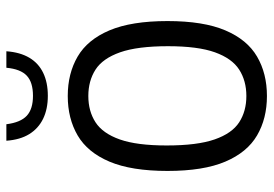

<svg xmlns="http://www.w3.org/2000/svg" viewBox="-145 -685 838 588"><g transform="rotate(-90 274.0 -391.0)"><path d="M274 7.5Q205 7.5 153.2 -22.8Q101.5 -53 73 -120Q44.5 -187 44.5 -297Q44.5 -407.5 73 -474.8Q101.5 -542 153.2 -572.2Q205 -602.5 274 -602.5Q343 -602.5 394.8 -572.2Q446.5 -542 475 -474.8Q503.5 -407.5 503.5 -297Q503.5 -187 475 -120Q446.5 -53 394.8 -22.8Q343 7.5 274 7.5ZM274 -55.5Q320.5 -55.5 354.8 -77.5Q389 -99.5 407.8 -151.8Q426.5 -204 426.5 -295.5Q426.5 -389 407.8 -442.2Q389 -495.5 354.8 -517.5Q320.5 -539.5 274 -539.5Q227.5 -539.5 193.5 -517.5Q159.5 -495.5 141 -443.2Q122.5 -391 122.5 -299.5Q122.5 -206 141 -152.8Q159.5 -99.5 193.5 -77.5Q227.5 -55.5 274 -55.5ZM274.5 -663.5Q234 -663.5 204.2 -678Q174.5 -692.5 157.2 -720.5Q140 -748.5 137 -790.5H187.5Q193 -747 213.5 -728Q234 -709 274.5 -709Q316 -709 336.2 -728Q356.5 -747 360.5 -790.5H411Q408 -748.5 391.2 -720.2Q374.5 -692 345 -677.8Q315.5 -663.5 274.5 -663.5Z"/></g></svg>

Font: Encode Sans SC Condensed
Style: Regular
Weight: 400
Width: 3
Designer: Multiple Designers
Foundry: Impallari Type
Version: Version 3.002